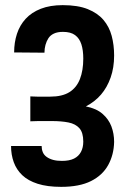

<svg xmlns="http://www.w3.org/2000/svg" viewBox="-20 -717 494 747"><path d="M218 10Q164 10 126.5 -2Q89 -14 66.5 -35.5Q44 -57 33.5 -86Q23 -115 23 -149H142Q142 -136 146.5 -125Q151 -114 161.5 -106.5Q172 -99 186.5 -95Q201 -91 221 -91Q250 -91 268 -100Q286 -109 295 -126Q304 -143 304 -166Q304 -201 289 -218Q274 -235 246.5 -240.5Q219 -246 182 -246Q164 -246 151.5 -246Q139 -246 129.5 -246Q120 -246 112.5 -245.5Q105 -245 98 -245V-342Q104 -342 110.5 -341.5Q117 -341 125 -341Q133 -341 145.5 -341Q158 -341 175 -341Q222 -341 250 -358.5Q278 -376 291 -409.5Q304 -443 304 -489Q304 -522 296.5 -545Q289 -568 272 -580.5Q255 -593 225 -593Q204 -593 190 -586.5Q176 -580 168.5 -568.5Q161 -557 157 -542.5Q153 -528 153 -512L35 -513Q35 -552 46 -585.5Q57 -619 80 -644Q103 -669 139 -683Q175 -697 224 -697Q283 -697 321.5 -681.5Q360 -666 382.5 -639.5Q405 -613 414.5 -577.5Q424 -542 424 -501Q424 -454 410.5 -415.5Q397 -377 373 -349Q349 -321 314 -303Q355 -295 379 -274Q403 -253 413.5 -225Q424 -197 424 -165Q423 -115 401 -75Q379 -35 334 -12.5Q289 10 218 10Z"/></svg>

Font: Truculenta ExtraBold
Style: Regular
Weight: 800
Version: Version 1.002